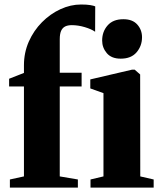

<svg xmlns="http://www.w3.org/2000/svg" viewBox="-20 -854 726 874"><path d="M25 0V-37L89 -51V-460.5H21.5V-495.5L89 -522V-557Q89 -614.5 111.2 -664.8Q133.5 -715 171.2 -753Q209 -791 255.2 -812.2Q301.5 -833.5 349 -833.5Q375 -833.5 391 -830.8Q407 -828 413.5 -825L413 -709.5Q396 -721.5 365.8 -730.5Q335.5 -739.5 307 -739.5Q288.5 -739.5 276.5 -733.5Q264.5 -727.5 258.2 -713.5Q252 -699.5 252 -675.5V-523H351.5V-460.5H252V-51L334.5 -37V0ZM392 0V-37L451 -51V-430L391 -451.5V-492.5L581.5 -537H593L618 -515L618.5 -51L679.5 -37V0ZM529 -587Q487.5 -587 466.2 -612Q445 -637 445 -669.5Q445 -710 469.8 -738.2Q494.5 -766.5 541 -766.5H542Q583.5 -766.5 605 -742.2Q626.5 -718 626.5 -684.5Q626.5 -645 601.8 -616Q577 -587 530 -587Z"/></svg>

Font: Merriweather 96pt Black
Style: Regular
Weight: 900
Version: Version 2.100